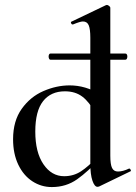

<svg xmlns="http://www.w3.org/2000/svg" viewBox="-20 -745 552 778"><path d="M177 -516Q177 -521 179 -524.5Q181 -528 184 -528H488Q492 -528 494 -524.5Q496 -521 496 -516Q496 -511 494 -507Q492 -503 488 -503H184Q181 -503 179 -507Q177 -511 177 -516ZM33 -181Q33 -255 68 -304Q103 -353 156 -376Q209 -399 262 -399Q327 -399 385 -363L366 -287Q342 -332 313.5 -353.5Q285 -375 243 -375Q186 -375 154.5 -335Q123 -295 123 -212Q123 -128 156 -79.5Q189 -31 240 -31Q278 -31 308.5 -51Q339 -71 374 -109L383 -101Q337 -50 292.5 -18.5Q248 13 190 13Q147 13 111 -10.5Q75 -34 54 -78Q33 -122 33 -181ZM458 -50Q478 -50 503 -62H504Q507 -62 509.5 -57Q512 -52 509 -51L381 11L375 12Q363 12 354.5 -13Q346 -38 346 -82V-592Q346 -627 339.5 -642.5Q333 -658 316 -658Q305 -658 276 -646H274Q270 -646 268 -651Q266 -656 269 -657L409 -724L413 -725Q417 -725 422 -721Q427 -717 427 -714V-114Q427 -79 434 -64.5Q441 -50 458 -50Z"/></svg>

Font: Cormorant Garamond SemiBold
Style: Regular
Weight: 600
Designer: Christian Thalmann (Catharsis Fonts)
Foundry: Catharsis Fonts
Version: Version 4.000